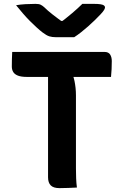

<svg xmlns="http://www.w3.org/2000/svg" viewBox="-20 -968 640 991"><path d="M363 -776Q352 -776 333.5 -776Q315 -776 297 -776Q279 -776 268 -776Q249 -776 234.5 -780.5Q220 -785 199 -801Q186 -811 169.5 -826Q153 -841 134.5 -859.5Q116 -878 98 -899Q80 -920 63 -941Q85 -945 111.5 -946.5Q138 -948 163 -948Q181 -948 190 -943.5Q199 -939 208 -931Q225 -914 250.5 -894Q276 -874 319 -843L265 -860Q282 -860 298.5 -860Q315 -860 331 -860L278 -841Q323 -875 353.5 -901Q384 -927 405 -948H465Q486 -948 498.5 -946Q511 -944 516.5 -940Q522 -936 522 -930Q522 -925 517.5 -917Q513 -909 499 -894Q486 -880 469.5 -864Q453 -848 435 -832Q417 -816 398.5 -801.5Q380 -787 363 -776ZM43 -700H519Q540 -700 548.5 -686.5Q557 -673 557 -653Q557 -630 556 -611Q555 -592 553 -571H119Q90 -571 73 -577.5Q56 -584 48.5 -596Q41 -608 41 -625Q41 -646 41.5 -663Q42 -680 43 -700ZM377 0Q355 1 333 2Q311 3 287 3Q256 3 242 -11Q228 -25 228 -53Q228 -125 228 -194Q228 -263 228 -331.5Q228 -400 228 -469.5Q228 -539 228 -610H365L355 -582Q361 -567 364.5 -550Q368 -533 370 -514.5Q372 -496 372 -476Q372 -413 372 -351.5Q372 -290 372 -227Q372 -164 372 -98Q372 -73 373 -47.5Q374 -22 377 0Z"/></svg>

Font: Rec Mono Semicasual
Style: Bold
Weight: 700
Version: Version 1.085; ttfautohint (v1.8.4.7-5d5b)